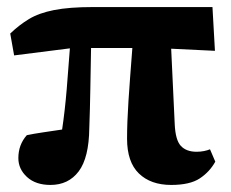

<svg xmlns="http://www.w3.org/2000/svg" viewBox="-20 -509 654 544"><path d="M20 -352 9 -414Q34 -438 62 -455Q90 -472 133 -480.5Q176 -489 243 -489H582L589 -365L465 -371L475 -158Q477 -112 492.5 -95.5Q508 -79 537 -79Q548 -79 558 -81Q568 -83 575 -86L590 -51Q574 -22 546 -3.5Q518 15 465 15Q407 15 373.5 -17.5Q340 -50 340 -116Q340 -162 344 -223Q348 -284 355 -373H238Q237 -319 236 -259.5Q235 -200 233 -146Q232 -62 203 -23.5Q174 15 123 15Q81 15 56.5 -7.5Q32 -30 32 -61Q32 -99 56 -126Q75 -130 102 -134Q129 -138 156 -142Q164 -196 169 -256Q174 -316 178 -372Z"/></svg>

Font: Source Serif 4
Style: Bold
Weight: 700
Designer: Frank Grießhammer
Foundry: Adobe
Version: Version 4.005;hotconv 1.1.0;makeotfexe 2.6.0